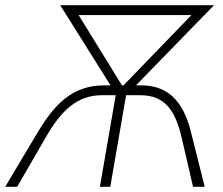

<svg xmlns="http://www.w3.org/2000/svg" viewBox="-61 -720 860 740"><path d="M171 -700 365 -391H341C214 -391 146 -314 80 -203L-41 0H5L115 -190C174 -293 236 -353 331 -353H385L324 0H364L425 -353H480C575 -353 615 -293 639 -190L683 0H728L677 -203C651 -314 599 -391 483 -391H463L764 -700ZM242 -662H677L415 -391H409Z"/></svg>

Font: Fixel Display ExtraLight
Style: Italic
Weight: 200
Italic angle: -10°
Designer: AlfaBravo + MacPaw
Foundry: Kyrylo Tkachov, Marchela Mozhyna, Serhii Makarenko, Maria Weinstein, Zakhar Kryvoshyya
Version: Version 1.210;Glyphs 3.2 (3217)